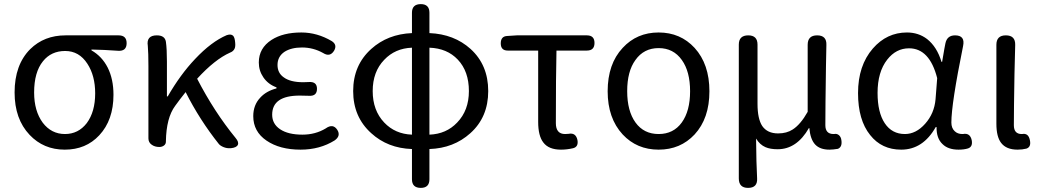

<svg xmlns="http://www.w3.org/2000/svg" viewBox="-20 -715 5067 934"><path d="M295 13Q192 13 124 -59Q51 -136 51 -265Q51 -400 127 -476Q195 -543 299 -543H447H557Q596 -543 596 -505Q596 -465 554 -468Q485 -473 425 -474V-470Q476 -441 504 -386Q532 -330 532 -254Q532 -131 463 -57Q398 13 295 13ZM296 -63Q361 -63 402 -116Q443 -171 443 -261Q443 -347 405 -405Q365 -467 297 -467Q229 -467 189 -417Q146 -364 146 -265Q146 -175 188 -118Q230 -63 296 -63Z M1045 -14Q951 -132 883 -267Q855 -232 832 -200Q789 -142 787 -28V-26Q787 -14 777.5 -7Q768 0 755 0Q733 0 718 -11Q702 -22 702 -42V-197V-394Q702 -458 699 -492Q691 -543 743 -543Q782 -543 787 -512Q792 -477 792 -416V-246H796Q857 -352 929 -428Q1008 -512 1083 -544Q1104 -551 1114 -541Q1122 -533 1124 -508Q1126 -488 1121 -478Q1115 -465 1099 -459Q1025 -426 939 -332Q1022 -171 1126 -44Q1143 -24 1137 -10.5Q1131 3 1103 6H1100Q1084 7 1068.5 1Q1053 -5 1045 -14Z M1442 13Q1341 13 1276.5 -31Q1212 -75 1212 -150Q1212 -204 1246 -240Q1275 -272 1325 -285V-290Q1284 -305 1261 -339Q1239 -371 1239 -411Q1239 -481 1301 -521Q1357 -557 1446 -557Q1523 -557 1594 -515Q1622 -497 1605 -468Q1585 -436 1552 -457Q1504 -484 1449 -484Q1397 -484 1364 -463Q1330 -440 1330 -399Q1330 -360 1360 -339Q1392 -315 1455 -315Q1474 -315 1484 -316Q1522 -318 1522 -283Q1522 -247 1484 -249Q1468 -250 1438 -250Q1304 -250 1304 -157Q1304 -112 1343 -86Q1382 -60 1451 -60Q1514 -60 1564 -90Q1600 -116 1621 -83Q1639 -54 1608 -32Q1536 13 1442 13Z M2027 199Q1984 199 1984 157V105V10Q1866 6 1786 -67Q1698 -146 1698 -272Q1698 -398 1786 -477Q1866 -549 1984 -554V-653Q1984 -695 2027 -695Q2069 -695 2069 -653V-554Q2189 -549 2269 -477Q2355 -399 2355 -272Q2355 -145 2268 -67Q2187 6 2069 10V157Q2069 199 2027 199ZM1984 -60V-271V-483Q1902 -480 1849 -424Q1793 -366 1793 -272Q1793 -178 1849 -119Q1902 -63 1984 -60ZM2069 -60Q2151 -63 2204 -119Q2261 -178 2261 -272Q2261 -368 2207 -425Q2155 -480 2069 -483V-271Z M2709 13Q2649 13 2623 -22Q2598 -54 2598 -122V-469H2450Q2416 -469 2416 -504Q2416 -539 2448 -540L2494 -543H2683H2835Q2872 -543 2872 -506Q2872 -469 2835 -469H2687Q2684 -346 2684 -116Q2684 -63 2729 -63Q2741 -63 2746 -64Q2781 -71 2789 -34Q2795 -1 2768 6Q2738 13 2709 13Z M3184 13Q3078 13 3009 -61Q2936 -140 2936 -271Q2936 -404 3009 -482Q3078 -557 3184 -557Q3290 -557 3359 -482Q3431 -403 3431 -271Q3431 -139 3359 -61Q3290 13 3184 13ZM3184 -63Q3256 -63 3296.5 -119Q3337 -175 3337 -271Q3337 -367 3297 -423Q3256 -481 3184 -481Q3112 -481 3071 -423Q3031 -368 3031 -271.5Q3031 -175 3071.5 -119Q3112 -63 3184 -63Z M3619 199Q3574 199 3574 153V-172V-498Q3574 -543 3620 -543Q3665 -543 3665 -498V-210Q3665 -137 3688 -102Q3713 -66 3765 -66Q3807 -66 3836 -85Q3874 -109 3909 -171V-497Q3909 -543 3955 -543Q4002 -543 4000 -496Q3999 -461 3998 -392Q3995 -193 3995 -106Q3995 -63 4035 -63Q4036 -63 4037 -63Q4051 -66 4061 -57.5Q4071 -49 4073 -33Q4078 0 4056 9Q4032 13 4015 13Q3969 13 3945.5 -12Q3922 -37 3917 -92H3915Q3856 11 3763 11Q3727 11 3704 1Q3676 -11 3658 -41Q3659 80 3663 152Q3666 199 3619 199Z M4364 13Q4269 13 4213 -58Q4154 -131 4154 -262Q4154 -396 4226 -479Q4294 -557 4392 -557Q4448 -557 4490 -525Q4538 -487 4560 -414H4563L4574 -478L4579 -504Q4587 -543 4626 -543Q4676 -543 4665 -491Q4608 -210 4608 -119Q4608 -92 4624 -77Q4638 -63 4662 -63Q4663 -63 4664 -63Q4699 -70 4707 -33Q4713 -1 4689 7Q4670 13 4643 13Q4592 13 4565 -14Q4535 -42 4536 -97H4532Q4470 13 4364 13ZM4382 -63Q4436 -63 4480.5 -113Q4525 -163 4531 -232L4535 -283L4539 -335Q4502 -480 4402 -480Q4339 -480 4296 -425Q4249 -365 4249 -263Q4249 -168 4284 -115.5Q4319 -63 4382 -63Z M4930 13Q4875 13 4850 -20Q4827 -50 4827 -113V-328V-497Q4827 -543 4873 -543Q4920 -543 4918.5 -496Q4917 -449 4915 -355Q4912 -182 4912 -106Q4912 -63 4950 -63Q4951 -63 4952 -63Q4983 -69 4990 -33Q4997 0 4973 8Q4953 13 4930 13Z"/></svg>

Font: GenSenRounded JP R
Style: Regular
Weight: 400
Version: Version 1.501;PS 1;hotconv 16.6.51;makeotf.lib2.5.65220